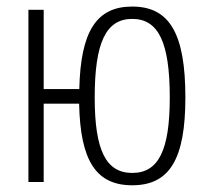

<svg xmlns="http://www.w3.org/2000/svg" viewBox="-20 -547 626 577"><path d="M377.4 9.8C489.7 9.8 537.1 -68.8 537.1 -253.9C537.1 -445.8 489.7 -527.3 377.4 -527.3C270 -527.3 222.2 -453.1 218.3 -279.3H111.3V-517.6H65.4V0H111.3V-235.4H217.8C221.2 -63.5 269 9.8 377.4 9.8ZM377.4 -27.3C298.8 -27.3 264.6 -94.7 264.6 -253.9C264.6 -419.9 298.8 -490.2 377.4 -490.2C456.1 -490.2 490.2 -419.9 490.2 -253.9C490.2 -94.7 456.1 -27.3 377.4 -27.3Z"/></svg>

Font: Cascadia Mono PL ExtraLight
Style: Regular
Weight: 200
Monospace: yes
Designer: Aaron Bell
Foundry: Saja Typeworks
Version: Version 2404.023